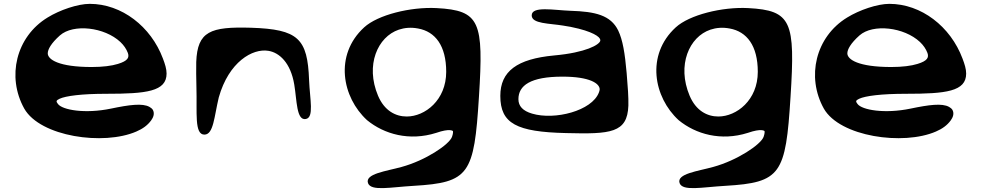

<svg xmlns="http://www.w3.org/2000/svg" viewBox="-20 -691 5095 997"><path d="M688 -8C721 -22 747 -41 765 -66C776 -81 784 -101 774 -120C770 -127 763 -132 756 -136C720 -156 652 -147 556 -127C421 -99 304 -120 281 -151C270 -165 271 -169 289 -178C321 -193 404 -204 533 -204C740 -204 845 -216 845 -309C845 -333 837 -358 826 -387C764 -553 612 -671 446 -671C384 -671 290 -639 227 -600C63 -500 14 -292 106 -127C189 19 518 66 688 -8ZM605 -473C623 -456 636 -437 644 -416C652 -393 645 -375 592 -359C560 -349 513 -343 456 -343C285 -343 228 -382 228 -414C228 -434 245 -466 291 -507C361 -569 523 -550 605 -473Z M1000 -237C1004 -108 988 9 1042 8C1089 7 1092 -85 1116 -185C1168 -370 1292 -441 1374 -427C1430 -418 1489 -366 1508 -252C1522 -169 1519 -64 1568 -73C1612 -81 1589 -174 1585 -275C1577 -491 1529 -539 1283 -547C1073 -553 1005 -529 999 -369C998 -332 999 -288 1000 -237Z M1886 -67C1975 6 2106 43 2245 -1C2317 -26 2332 -11 2332 -10C2333 -7 2333 3 2327 20C2312 60 2190 142 2065 176C1986 198 1874 211 1891 260C1907 303 2007 281 2128 274C2417 257 2442 214 2467 -188C2492 -579 2473 -637 2247 -649C2112 -656 1942 -614 1871 -549C1714 -405 1757 -185 1886 -67ZM2051 -537C2081 -547 2114 -550 2151 -543C2240 -527 2297 -454 2297 -318C2297 -171 2187 -86 2092 -86C2034 -86 1976 -116 1943 -194C1876 -353 1941 -500 2051 -537Z M2919 0C3151 6 3238 0 3243 -143C3244 -186 3240 -241 3234 -312C3225 -414 3214 -483 3190 -533C3151 -612 3072 -631 2942 -635C2857 -638 2741 -661 2741 -611C2741 -567 2833 -570 2905 -558C3028 -539 3085 -509 3095 -490C3097 -486 3098 -482 3097 -479C3092 -459 3024 -418 2857 -403C2665 -385 2578 -321 2578 -193C2578 -49 2663 -6 2919 0ZM2901 -293C3044 -293 3094 -257 3094 -227C3094 -222 3092 -217 3090 -211C3054 -115 2860 -66 2743 -101C2695 -115 2672 -140 2672 -176C2672 -247 2734 -293 2901 -293Z M3504 -67C3593 6 3724 43 3863 -1C3935 -26 3950 -11 3950 -10C3951 -7 3951 3 3945 20C3930 60 3808 142 3683 176C3604 198 3492 211 3509 260C3525 303 3625 281 3746 274C4035 257 4060 214 4085 -188C4110 -579 4091 -637 3865 -649C3730 -656 3560 -614 3489 -549C3332 -405 3375 -185 3504 -67ZM3669 -537C3699 -547 3732 -550 3769 -543C3858 -527 3915 -454 3915 -318C3915 -171 3805 -86 3710 -86C3652 -86 3594 -116 3561 -194C3494 -353 3559 -500 3669 -537Z M4840 -8C4873 -22 4899 -41 4917 -66C4928 -81 4936 -101 4926 -120C4922 -127 4915 -132 4908 -136C4872 -156 4804 -147 4708 -127C4573 -99 4456 -120 4433 -151C4422 -165 4423 -169 4441 -178C4473 -193 4556 -204 4685 -204C4892 -204 4997 -216 4997 -309C4997 -333 4989 -358 4978 -387C4916 -553 4764 -671 4598 -671C4536 -671 4442 -639 4379 -600C4215 -500 4166 -292 4258 -127C4341 19 4670 66 4840 -8ZM4757 -473C4775 -456 4788 -437 4796 -416C4804 -393 4797 -375 4744 -359C4712 -349 4665 -343 4608 -343C4437 -343 4380 -382 4380 -414C4380 -434 4397 -466 4443 -507C4513 -569 4675 -550 4757 -473Z"/></svg>

Font: Venom Sans
Style: Bd
Weight: 700
Version: Version 1.001